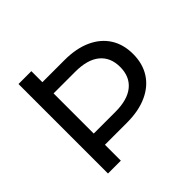

<svg xmlns="http://www.w3.org/2000/svg" viewBox="-170 -881 1062 1062"><g transform="rotate(-45 361.0 -350.0)"><path d="M181.7 -212H375.4Q470 -212 519.6 -252.9Q569.3 -293.7 569.3 -369.1Q569.3 -444.4 519.6 -485.3Q470 -526.1 375.4 -526.1H181.7V-613.7H378.6Q468.9 -613.7 534.6 -584.1Q600.4 -554.4 635.6 -499.5Q670.7 -444.6 670.7 -369.1Q670.7 -293.7 635.6 -238.7Q600.4 -183.7 534.6 -154.1Q468.9 -124.4 378.6 -124.4H181.7ZM104.7 -700H205.3V0H104.7Z"/></g></svg>

Font: iiserrat Thin
Style: Regular
Weight: 100
Designer: Akira Ohta
Foundry: Akira Ohta
Version: Version 1.200;Glyphs 3.3.1 (3343)